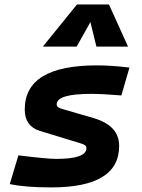

<svg xmlns="http://www.w3.org/2000/svg" viewBox="-20 -815 626 845"><path d="M205.6 9.8C405.3 9.8 504.4 -50.8 504.4 -172.9C504.4 -233.4 466.3 -273.4 391.6 -295.4L253.9 -335.4C238.3 -339.8 229.5 -345.7 229.5 -355.5C229.5 -386.7 279.8 -401.9 381.8 -401.9C416 -401.9 460 -399.4 514.2 -395L549.8 -517.6C497.6 -523.9 450.2 -527.3 406.7 -527.3C194.3 -527.3 88.9 -462.9 88.9 -333C88.9 -285.6 110.4 -252.4 155.8 -238.8L335 -184.1C351.1 -179.2 360.4 -173.8 360.4 -163.6C360.4 -131.3 316.4 -115.7 227.5 -115.7C199.2 -115.7 144 -121.1 61 -131.3L22.9 -4.9C67.9 4.9 128.4 9.8 205.6 9.8ZM459.5 -795.4H318.8L168.5 -609.9H317.4L377.9 -717.8L404.3 -609.9H543.5Z"/></svg>

Font: Cascadia Mono PL
Style: Bold Italic
Weight: 700
Italic angle: -10°
Monospace: yes
Designer: Aaron Bell
Foundry: Saja Typeworks
Version: Version 2404.023